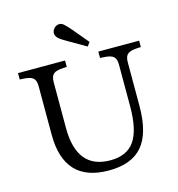

<svg xmlns="http://www.w3.org/2000/svg" viewBox="-131 -1035 1075 1159"><g transform="rotate(-15 406.5 -455.5)"><path d="M407 10Q128 10 128 -289V-592Q128 -628 111 -642.5Q94 -657 49 -659L28 -660V-700H322V-660L301 -659Q256 -657 239 -642.5Q222 -628 222 -592V-305Q222 -47 432 -47Q535 -47 582.5 -115Q630 -183 630 -331V-592Q630 -628 613 -642.5Q596 -657 551 -659L530 -660V-700H785V-660L764 -659Q719 -657 702 -642.5Q685 -628 685 -592V-318Q685 -149 617.5 -69.5Q550 10 407 10ZM476 -746 364 -811Q351 -819 339 -826Q327 -833 316 -843Q301 -856 299.5 -873Q298 -890 311 -905Q323 -919 340.5 -921Q358 -923 372 -910Q383 -900 392.5 -890Q402 -880 412 -868L494 -770Z"/></g></svg>

Font: Hedvig Letters Serif 12pt
Style: Regular
Weight: 400
Designer: Alexander Örn & Tor Weibull
Foundry: Kanon Foundry
Version: Version 1.000; ttfautohint (v1.8.4.7-5d5b)